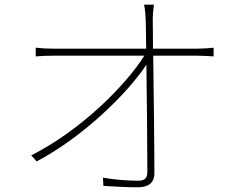

<svg xmlns="http://www.w3.org/2000/svg" viewBox="-20 -784 1040 817"><path d="M631 -577C631 -638 630 -683 630 -699C630 -722 632 -741 635 -764H593C598 -742 599 -718 600 -699C601 -683 601 -638 602 -577H206C179 -577 162 -578 132 -581V-544C160 -546 175 -547 206 -547H594C516 -422 324 -229 113 -123L136 -97C338 -204 526 -391 603 -509C605 -353 607 -147 607 -54C607 -28 599 -15 567 -15C526 -15 468 -19 418 -28L420 7C462 10 525 13 567 13C611 13 637 -6 637 -47C637 -163 634 -392 632 -547H821C843 -547 873 -545 889 -544V-581C873 -579 842 -577 822 -577Z"/></svg>

Font: Noto Sans T Chinese Thin
Style: Regular
Weight: 100
Designer: Ryoko NISHIZUKA (kana & ideographs); Paul D. Hunt (Latin, Greek & Cyrillic); Wenlong ZHANG (bopomofo); Sandoll Communica
Foundry: Adobe Systems Incorporated
Version: Version 1.000;PS 1;hotconv 1.0.78;makeotf.lib2.5.61930